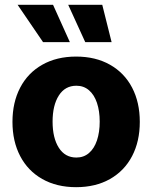

<svg xmlns="http://www.w3.org/2000/svg" viewBox="-20 -774 638 804"><path d="M32.2 -263.7Q32.2 -345.2 64.5 -407Q96.7 -468.8 157 -502.9Q217.3 -537.1 298.8 -537.1Q380.4 -537.1 440.7 -502.9Q501 -468.8 533.2 -407Q565.4 -345.2 565.4 -263.7Q565.4 -182.1 533.2 -120.4Q501 -58.6 440.7 -24.4Q380.4 9.8 298.8 9.8Q217.3 9.8 157 -24.4Q96.7 -58.6 64.5 -120.4Q32.2 -182.1 32.2 -263.7ZM397.5 -264.6Q397.5 -309.1 386 -343.3Q374.5 -377.4 352.5 -396.2Q330.6 -415 299.8 -415Q252.4 -415 226.3 -374Q200.2 -333 200.2 -264.6Q200.2 -196.3 226.3 -155.3Q252.4 -114.3 299.8 -114.3Q330.6 -114.3 352.5 -133.1Q374.5 -151.9 386 -186Q397.5 -220.2 397.5 -264.6ZM53.7 -753.9H202.1L272.5 -597.7H160.2ZM265.6 -753.9H408.2L447.3 -597.7H336.9Z"/></svg>

Font: Pretendard ExtraBold
Style: Regular
Weight: 800
Designer: Base glyphs from Inter by Rasmus Andersson; Hangeul glyphs from Noto Sans CJK(Source Han Sans) by Jang Soo-young and Kan
Foundry: Kil Hyung-jin
Version: Version 1.309